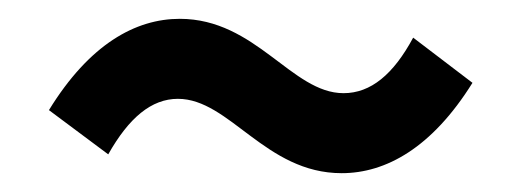

<svg xmlns="http://www.w3.org/2000/svg" viewBox="-20 -432 554 204"><path d="M343 -248C390 -248 439 -275 482 -344L419 -392C398 -353 374 -333 345 -333C290 -333 252 -412 171 -412C124 -412 75 -385 32 -315L95 -268C117 -307 141 -327 169 -327C224 -327 262 -248 343 -248Z"/></svg>

Font: Source Sans Pro Semibold
Style: Regular
Weight: 600
Designer: Paul D. Hunt
Foundry: Adobe Systems Incorporated
Version: Version 3.006;hotconv 1.0.111;makeotfexe 2.5.65597